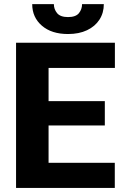

<svg xmlns="http://www.w3.org/2000/svg" viewBox="-20 -920 601 940"><path d="M542 -123V0H163.6V-123ZM217.8 -710.9V0H58.6V-710.9ZM493.2 -424.8V-305.7H163.6V-424.8ZM542.5 -710.9V-587.4H163.6V-710.9ZM381.8 -899.9H488.3Q488.3 -856.9 466.8 -823.7Q445.3 -790.5 406 -772Q366.7 -753.4 313 -753.4Q232.4 -753.4 185.1 -794.2Q137.7 -835 137.7 -899.9H243.7Q243.7 -875 259.5 -855.7Q275.4 -836.4 313 -836.4Q351.1 -836.4 366.5 -855.7Q381.8 -875 381.8 -899.9Z"/></svg>

Font: Roboto ExtraBold
Style: Regular
Weight: 800
Designer: Christian Robertson
Foundry: Google
Version: Version 3.009; 2024